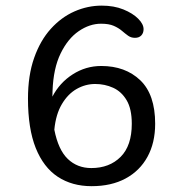

<svg xmlns="http://www.w3.org/2000/svg" viewBox="-20 -645 659 676"><path d="M336.5 -412.7Q421.2 -412.7 473.8 -362.5Q526.3 -312.3 526.3 -209.2Q526.3 -142.2 499.2 -92.8Q472.2 -43.5 422.1 -16.5Q372 10.5 302.5 10.5Q233.7 10.5 183.4 -22.6Q133.2 -55.7 105.8 -123.9Q78.5 -192.2 78.5 -297.8Q78.5 -379.7 100.2 -441.1Q121.8 -502.5 158.8 -543.4Q195.7 -584.3 242.2 -604.8Q288.7 -625.2 338.3 -625.2Q381.2 -625.2 414.3 -611.8Q447.5 -598.3 466.5 -579.2Q485.5 -560.2 485.5 -542.2Q485.5 -528.7 477.5 -520.2Q469.5 -511.8 455.2 -511.8Q441.5 -511.8 431.1 -519.2Q420.7 -526.7 409 -536.7Q397.3 -546.7 380.3 -554.1Q363.3 -561.5 335.8 -561.5Q295.5 -561.5 257.2 -535.3Q219 -509.2 193.4 -456.7Q167.8 -404.2 165 -325Q164.8 -319.8 164.7 -314.8Q164.5 -309.8 164.5 -304.8Q190 -353.8 236 -383.2Q282 -412.7 336.5 -412.7ZM171.3 -188.3Q185.2 -117.5 218.7 -85.4Q252.2 -53.3 301.5 -53.3Q365.3 -53.3 404.7 -92.7Q444 -132 444 -209.2Q444 -261.7 425.8 -292.2Q407.7 -322.7 378.3 -336Q349 -349.3 315.2 -349.3Q280.8 -349.3 249.9 -331.8Q219 -314.2 197.8 -278.3Q176.5 -242.5 171.3 -188.3Z"/></svg>

Font: Sono ExtraLight
Style: Regular
Weight: 200
Designer: Tyler Finck
Foundry: Tyler Finck
Version: Version 2.112